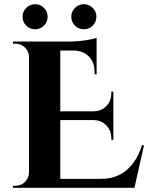

<svg xmlns="http://www.w3.org/2000/svg" viewBox="-20 -899 710 919"><path d="M190.4 -776.4Q172.9 -758.8 147.9 -758.8Q123 -758.8 105.5 -776.4Q87.9 -793.9 87.9 -818.8Q87.9 -843.8 105.5 -861.3Q123 -878.9 147.9 -878.9Q172.9 -878.9 190.4 -861.3Q208 -843.8 208 -818.8Q208 -793.9 190.4 -776.4ZM423.8 -776.4Q406.2 -758.8 381.3 -758.8Q356.4 -758.8 338.9 -776.4Q321.3 -793.9 321.3 -818.8Q321.3 -843.8 338.9 -861.3Q356.4 -878.9 381.3 -878.9Q406.2 -878.9 423.8 -861.3Q441.4 -843.8 441.4 -818.8Q441.4 -793.9 423.8 -776.4ZM659.7 -204.1H669.4L623.5 0H42V-9.8H54.7Q81.1 -9.8 99.6 -28.3Q118.2 -46.9 118.7 -72.8V-630.4Q116.7 -655.3 98.4 -672.6Q80.1 -689.9 54.7 -689.9H42V-700.2H323.2Q354.5 -700.7 391.1 -706.3Q427.7 -711.9 442.4 -718.3V-543.5H432.6V-555.2Q432.6 -600.1 406.2 -627.7Q379.9 -655.3 335 -657.2H268.6V-366.2H427.7Q464.8 -366.7 488.8 -391.1Q512.7 -415.5 512.7 -452.1V-460.4L522.5 -460.9V-229.5L512.7 -230V-238.3Q512.7 -274.4 489 -298.8Q465.3 -323.2 429.2 -324.2H268.6V-43H463.9Q537.1 -43 586.4 -85.2Q635.7 -127.4 659.7 -204.1Z"/></svg>

Font: Cinzel Decorative Bold
Style: Regular
Weight: 700
Designer: Natanael Gama
Version: Version 1.001;PS 001.001;hotconv 1.0.56;makeotf.lib2.0.21325